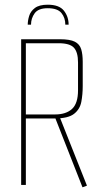

<svg xmlns="http://www.w3.org/2000/svg" viewBox="-20 -787 425 817"><path d="M183 -767Q232 -767 252 -741.5Q272 -716 272 -682H258Q258 -711 241.5 -731.5Q225 -752 183 -752Q143 -752 127.5 -730.5Q112 -709 112 -682H98Q98 -699 104 -719Q110 -739 128.5 -753Q147 -767 183 -767ZM70 -620H235Q278 -620 298.5 -609.5Q319 -599 325.5 -577.5Q332 -556 332 -524V-421Q332 -385 326 -353.5Q320 -322 295 -302.5Q270 -283 213 -283H90V0H70ZM331 10 215 -285 230 -289 235 -287 238 -279 350 3ZM214 -300Q261 -300 286.5 -323.5Q312 -347 312 -403V-521Q312 -565 294.5 -584Q277 -603 230 -603H90V-300Z"/></svg>

Font: Smooch Sans Thin
Style: Regular
Weight: 100
Designer: Robert E. Leuschke
Foundry: Robert E. Leuschke
Version: Version 1.010